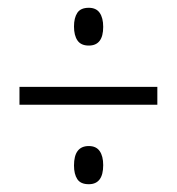

<svg xmlns="http://www.w3.org/2000/svg" viewBox="-20 -599 455 493"><path d="M208 -482Q188 -482 179 -495Q170 -508 170 -531Q170 -553 178.5 -566Q187 -579 208 -579Q227 -579 236 -566Q245 -553 245 -530Q245 -482 208 -482ZM30 -330V-376H384V-330ZM208 -126Q187 -126 178.5 -139Q170 -152 170 -174Q170 -224 208 -224Q227 -224 236 -211Q245 -198 245 -175Q245 -126 208 -126Z"/></svg>

Font: Noto Sans ExtraCondensed Light
Style: Regular
Weight: 300
Width: 2
Designer: Monotype Design Team
Foundry: Monotype Imaging Inc.
Version: Version 2.013; ttfautohint (v1.8.4.7-5d5b)